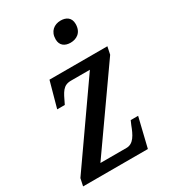

<svg xmlns="http://www.w3.org/2000/svg" viewBox="-187 -851 831 942"><g transform="rotate(-30 229.0 -380.0)"><path d="M300 -641C333 -641 367 -659 367 -709C367 -745 342 -760 311 -760C274 -760 244 -737 244 -692C244 -657 268 -641 300 -641ZM0 0H367L407 -165H365L355 -142C338 -97 319 -57 279 -57H131L438 -493L447 -536H119L79 -391H122L124 -395C150 -449 162 -479 208 -479H315L9 -42Z"/></g></svg>

Font: Noto Serif Condensed Medium
Style: Italic
Weight: 500
Width: 3
Italic angle: -12°
Designer: Monotype Design Team
Foundry: Monotype Imaging Inc.
Version: Version 2.013